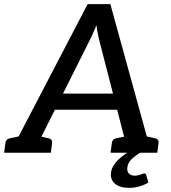

<svg xmlns="http://www.w3.org/2000/svg" viewBox="-39 -739 825 929"><path d="M10 0 385 -719H495L693 0H609Q594 0 585.5 -7Q577 -14 575 -25L441 -545Q438 -560 434 -577.5Q430 -595 428 -617Q418 -595 410.5 -577Q403 -559 395 -544L135 -25Q130 -16 119.5 -8Q109 0 95 0ZM89 0 96 -64H160L153 0ZM203 -208 237 -286H537L552 -208ZM549 0 557 -64H623L616 0ZM-19 0 -13 -46Q-12 -56 -6.5 -62Q-1 -68 9 -70L81 -85L82 0ZM106 0 127 -85 195 -70Q206 -68 210 -62Q214 -56 213 -46L207 0ZM496 0 502 -46Q503 -56 508.5 -62Q514 -68 524 -70L596 -85L597 0ZM621 0 643 -85 711 -70Q721 -68 725 -62Q729 -56 728 -46L722 0ZM659 100Q666 100 668 107L679 144Q662 155 637 162.5Q612 170 587 170Q541 170 517.5 150Q494 130 498 97Q500 77 513.5 57.5Q527 38 547.5 21Q568 4 592 -9L643 -2Q621 10 600.5 28.5Q580 47 577 72Q575 90 584.5 100.5Q594 111 614 111Q623 111 632.5 108.5Q642 106 649 103Q656 100 659 100Z"/></svg>

Font: Aleo Medium
Style: Italic
Weight: 500
Italic angle: -7°
Designer: Alessio Laiso
Foundry: Alessio Laiso
Version: Version 2.001;gftools[0.9.29]